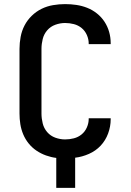

<svg xmlns="http://www.w3.org/2000/svg" viewBox="-20 -763 640 935"><path d="M346 152H254V6Q229 3 204 -6Q179 -15 157.5 -29.5Q136 -44 119.5 -64.5Q103 -85 93 -109Q83 -133 79 -158.5Q75 -184 75 -210V-525Q75 -554 80.5 -583.5Q86 -613 99.5 -639Q113 -665 134.5 -686Q156 -707 182.5 -720Q209 -733 238.5 -738Q268 -743 297 -743Q325 -743 352 -739Q379 -735 404.5 -725Q430 -715 452 -697.5Q474 -680 489 -657Q504 -634 511.5 -607.5Q519 -581 519 -553V-548H412V-551Q412 -572 403 -592.5Q394 -613 377.5 -626.5Q361 -640 340 -645.5Q319 -651 297 -651Q273 -651 249.5 -642.5Q226 -634 210 -615.5Q194 -597 188 -573Q182 -549 182 -525V-210Q182 -186 188 -162Q194 -138 210 -119.5Q226 -101 249.5 -92.5Q273 -84 297 -84Q319 -84 340 -89.5Q361 -95 377.5 -108.5Q394 -122 403 -142.5Q412 -163 412 -184V-187H519V-182Q519 -147 506.5 -113Q494 -79 470 -53.5Q446 -28 413 -13.5Q380 1 346 5Z"/></svg>

Font: Iosevka Semibold Extended
Style: Regular
Weight: 600
Width: 7
Monospace: yes
Designer: Belleve Invis
Foundry: Belleve Invis
Version: Version 32.5.0; ttfautohint (v1.8.4)